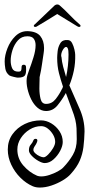

<svg xmlns="http://www.w3.org/2000/svg" viewBox="-20 -538 423 863"><path d="M159 305Q141 305 127 299Q97 286 71.5 260.5Q46 235 30.5 202Q15 169 15 134Q15 95 36 65.5Q57 36 91 19.5Q125 3 164 3Q188 3 210.5 16.5Q233 30 247.5 52Q262 74 262 100Q262 118 250.5 140Q239 162 220.5 178.5Q202 195 181 195Q170 195 153 185.5Q136 176 123 162.5Q110 149 110 138Q110 121 118 112.5Q126 104 131 91Q134 86 140 86Q148 86 148 94Q148 99 142 110Q138 116 134 122.5Q130 129 130 136Q130 143 138.5 151Q147 159 158 164Q169 169 176 169Q184 169 196.5 156.5Q209 144 218.5 128Q228 112 228 100Q228 83 218.5 67Q209 51 195 40Q181 29 165 29Q138 29 113.5 44Q89 59 73.5 83Q58 107 58 134Q58 175 85 206Q112 237 147 252Q155 255 165 255Q182 255 202 248.5Q222 242 239.5 232.5Q257 223 265 214Q290 188 307.5 158Q325 128 325 88Q325 58 324 39Q323 20 318.5 0.5Q314 -19 302 -50L276 -120Q260 -91 239 -65Q218 -39 187 -39Q166 -39 149 -53.5Q132 -68 120.5 -91Q109 -114 103.5 -139Q98 -164 100 -184Q101 -197 111 -223.5Q121 -250 130.5 -280.5Q140 -311 140 -335Q140 -352 132 -363.5Q124 -375 103 -375Q77 -375 60.5 -356.5Q44 -338 36 -312.5Q28 -287 28 -265Q28 -247 34.5 -231.5Q41 -216 62 -216Q72 -216 74.5 -220.5Q77 -225 77 -237Q77 -247 87 -247Q97 -247 97 -236Q99 -209 92 -199Q85 -189 60 -189Q56 -189 41.5 -192.5Q27 -196 22 -199Q7 -211 4 -229Q1 -247 1 -262Q1 -289 13.5 -321Q26 -353 49 -375.5Q72 -398 103 -398Q144 -397 161 -376Q178 -355 178 -322Q178 -316 177.5 -310Q177 -304 176 -298Q172 -273 168.5 -247.5Q165 -222 159 -196Q158 -194 158 -191Q158 -188 158 -186Q158 -178 157.5 -166Q157 -154 157 -140Q157 -115 162.5 -93Q168 -71 187 -71Q213 -71 230 -92.5Q247 -114 259 -139Q261 -141 261.5 -144Q262 -147 263 -149Q253 -178 245 -209.5Q237 -241 237 -278Q237 -288 239 -307.5Q241 -327 251 -343.5Q261 -360 284 -358Q297 -358 304 -344.5Q311 -331 314.5 -315.5Q318 -300 318 -292Q319 -255 312 -221Q305 -187 292 -155L291 -156Q314 -102 337 -51Q360 0 360 53Q359 91 355 123Q351 155 338.5 184Q326 213 298 244Q285 259 261.5 273Q238 287 211 296Q184 305 159 305ZM277 -192Q288 -242 288 -293Q288 -312 285 -319.5Q282 -327 277 -327Q270 -327 262 -313Q254 -299 255 -284H256Q258 -260 264 -237.5Q270 -215 277 -192ZM139 -417Q132 -417 132 -422Q132 -426 138 -430L226 -514Q232 -518 237 -518Q244 -518 248 -514Q270 -495 293.5 -470.5Q317 -446 336 -430Q342 -426 342 -422Q342 -417 335 -417Q332 -417 327 -420L237 -475Q217 -462 192 -447Q167 -432 147 -420Q143 -417 139 -417Z"/></svg>

Font: Ruge Boogie
Style: Regular
Weight: 400
Designer: Robert E. Leuschke
Foundry: Robert E. Leuschke
Version: Version 1.010; ttfautohint (v1.8.3)